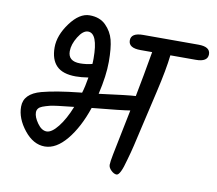

<svg xmlns="http://www.w3.org/2000/svg" viewBox="-76 -779 975 862"><g transform="rotate(10 411.5 -348.5)"><path d="M517 -645H769Q823 -645 823 -610.5Q823 -576 769 -576H653Q646 -511 621 -403.5Q596 -296 582.5 -237Q569 -178 562 -148Q555 -118 544 -80Q525 -7 508 -7Q496 -7 483 -19.5Q470 -32 470 -45Q470 -58 477 -93.5Q484 -129 497 -192.5Q510 -256 519 -301Q484 -295 346 -282Q315 -190 267.5 -132.5Q220 -75 168 -75Q116 -75 74.5 -127Q33 -179 33 -233Q33 -292 111 -313Q175 -330 281 -341Q288 -342 292 -342Q301 -371 308 -414Q276 -409 251 -409Q191 -409 163 -437.5Q135 -466 135 -521Q135 -576 177 -633Q219 -690 265.5 -690Q312 -690 339.5 -662.5Q367 -635 376.5 -598.5Q386 -562 386 -499Q386 -436 366 -350Q502 -368 532 -369Q550 -460 570 -576H517Q462 -576 462 -610.5Q462 -645 517 -645ZM260 -470Q287 -470 315 -477Q316 -485 316 -502Q316 -617 271 -617Q248 -617 226.5 -582Q205 -547 205 -516Q205 -470 260 -470ZM268 -273Q179 -264 159.5 -259Q140 -254 127 -249Q103 -240 103 -219Q103 -198 122.5 -170.5Q142 -143 165 -143Q188 -143 216.5 -179Q245 -215 268 -273Z"/></g></svg>

Font: Kalam
Style: Regular
Weight: 400
Designer: Lipi Raval (Devanagari and Latin), Jonny Pinhorn (Latin)
Foundry: Indian Type Foundry
Version: Version 2.001;PS 1.0;hotconv 1.0.79;makeotf.lib2.5.61930; tt